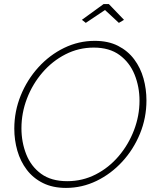

<svg xmlns="http://www.w3.org/2000/svg" viewBox="-20 -915 765 940"><path d="M303 5Q238 5 190 -19Q142 -43 111 -84Q80 -125 65 -177Q50 -229 50 -285Q50 -370 81.5 -447.5Q113 -525 168 -585.5Q223 -646 294 -680.5Q365 -715 444 -715Q510 -715 558 -690.5Q606 -666 637 -624.5Q668 -583 682.5 -531Q697 -479 697 -423Q697 -338 665.5 -261Q634 -184 579 -124Q524 -64 453 -29.5Q382 5 303 5ZM309 -28Q384 -28 448.5 -61Q513 -94 561 -150.5Q609 -207 636 -277.5Q663 -348 663 -422Q663 -490 639 -549.5Q615 -609 565.5 -645.5Q516 -682 439 -682Q365 -682 300.5 -649Q236 -616 187.5 -559.5Q139 -503 112 -432.5Q85 -362 85 -287Q85 -219 108.5 -159.5Q132 -100 181.5 -64Q231 -28 309 -28ZM381 -818 487 -895H513L587 -818L562 -803L494 -866L400 -803Z"/></svg>

Font: Raleway ExtraLight
Style: Italic
Weight: 200
Italic angle: -12°
Designer: Matt McInerney, Pablo Impallari, Rodrigo Fuenzalida
Foundry: Matt McInerney, Pablo Impallari, Rodrigo Fuenzalida
Version: Version 4.026